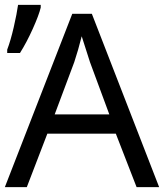

<svg xmlns="http://www.w3.org/2000/svg" viewBox="-20 -774 679 794"><path d="M544.9 0 459 -221.2H175.8L90.8 0H0L278.8 -716.8H359.9L638.2 0ZM432.1 -300.8 352.1 -517.1 317.9 -624Q303.2 -565.4 287.1 -517.1L206.1 -300.8ZM9.8 -568.8Q23.9 -605.5 36.9 -661.9Q49.8 -718.3 54.7 -753.9H148.4V-742.7Q141.1 -711.9 115.5 -654.8Q89.8 -597.7 62.5 -554.7H9.8Z"/></svg>

Font: NotoPenekeko
Style: Regular
Weight: 400
Designer: Monotype Design team
Foundry: Monotype Imaging Inc.
Version: Version 1.04